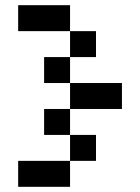

<svg xmlns="http://www.w3.org/2000/svg" viewBox="-20 -720 540 740"><path d="M50 0V-100H250V-200H150V-300H250V-400H150V-500H250V-600H50V-700H250V-600H350V-500H250V-400H450V-300H250V-200H350V-100H250V0Z"/></svg>

Font: Matrix Sans
Style: Regular
Weight: 400
Designer: Brad Neil
Version: Version 1.100